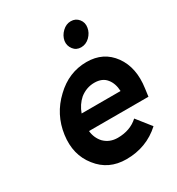

<svg xmlns="http://www.w3.org/2000/svg" viewBox="-177 -841 890 965"><g transform="rotate(-30 268.5 -358.5)"><path d="M435 -659Q440 -687 423 -708Q406 -729 378 -729Q351 -729 329 -708Q307 -687 302 -659Q298 -632 315 -610Q331 -589 359 -589Q387 -589 409 -610Q431 -632 435 -659ZM527 -205 533 -250Q549 -363 496 -437Q442 -512 344 -512Q241 -512 162 -436Q81 -360 66 -250Q51 -141 112 -65Q172 12 275 12Q392 12 475 -64L410 -146Q363 -103 291 -103Q244 -103 213 -134Q200 -148 192 -166Q184 -184 182 -205ZM326 -402Q372 -402 395 -373Q418 -345 420 -300H194Q210 -344 242 -372Q280 -402 326 -402Z"/></g></svg>

Font: Unageo
Style: SemiBold-Italic
Weight: 600
Designer: Richard Sepsi
Foundry: Richard Sepsi
Version: Version 2.000